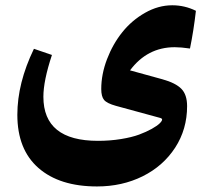

<svg xmlns="http://www.w3.org/2000/svg" viewBox="-20 -439 781 713"><path d="M628.9 -263.7Q526.9 -263.7 462.9 -177.7L583.5 -144.5Q632.3 -130.9 653.6 -109.1Q674.8 -87.4 674.8 -44.9Q674.8 41 630.4 109.4Q585.9 177.7 509.8 215.6Q433.6 253.4 340.3 253.4Q201.2 253.4 122.8 184.8Q44.4 116.2 44.4 -12.7Q44.4 -130.4 106 -257.8L172.9 -234.9Q141.1 -139.2 141.1 -79.6Q141.1 84 343.8 84Q388.7 84 429.2 77.4Q469.7 70.8 496.6 60.8Q523.4 50.8 543.5 39.6Q563.5 28.3 572.8 19.3Q582 10.3 582 4.9Q582 1 575.2 -1L410.6 -45.9Q377 -55.2 366.5 -67.9Q356 -80.6 356 -108.4Q356 -163.1 377.4 -219.2Q398.9 -275.4 434.1 -319.3Q469.2 -363.3 518.6 -391.4Q567.9 -419.4 619.6 -419.4Q666 -419.4 707.5 -398.9Q699.2 -325.7 685.5 -258.8Q652.3 -263.7 628.9 -263.7Z"/></svg>

Font: Sahel FD
Style: Bold-FD
Weight: 700
Foundry: Saber Rastikerdar (saber.rastikerdar@gmail.com)
Version: Version 3.3.0